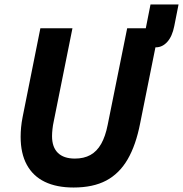

<svg xmlns="http://www.w3.org/2000/svg" viewBox="-20 -824 816 856"><path d="M160 -698H303L219 -280Q216 -267 214 -249Q212 -231 212 -217Q212 -168 238 -142.5Q264 -117 314 -117Q354 -117 383 -133Q412 -149 431 -182.5Q450 -216 460 -267L547 -698H630L651 -804H776L757 -708Q748 -662 726 -637.5Q704 -613 675 -613H673L605 -275Q586 -177 549 -113.5Q512 -50 453.5 -19Q395 12 308 12Q232 12 179.5 -13.5Q127 -39 99.5 -89.5Q72 -140 72 -214Q72 -234 74 -256Q76 -278 81 -303Z"/></svg>

Font: IBM Plex Sans Var
Style: Italic
Weight: 400
Italic angle: -11.31°
Designer: Mike Abbink, Paul van der Laan, Pieter van Rosmalen
Foundry: Bold Monday
Version: Version 1.001